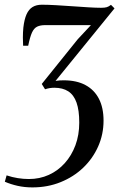

<svg xmlns="http://www.w3.org/2000/svg" viewBox="-52 -545 514 814"><path d="M85.5 249.5Q52.5 249.5 23.2 243Q-6 236.5 -31.5 225.5L-24 198.5Q0 206.5 23.5 210.2Q47 214 70.5 214Q116 214 154.8 196.5Q193.5 179 222.5 146.8Q251.5 114.5 267.8 70.8Q284 27 284 -25Q284 -77.5 272.5 -110Q261 -142.5 237.5 -157.8Q214 -173 178.5 -173Q168.5 -173 159 -171.5Q149.5 -170 139 -166.5L125 -189L277.5 -378.5L333.5 -438.5Q315.5 -438.5 288.8 -438.5Q262 -438.5 233.5 -438.5Q205 -438.5 179.8 -438.5Q154.5 -438.5 139.5 -438.5Q119 -438.5 105.5 -432Q92 -425.5 83.5 -406.8Q75 -388 67.5 -351H46Q45 -365 45 -386Q45 -407 47 -428Q51 -463 60.5 -484.2Q70 -505.5 86 -515.2Q102 -525 125.5 -525Q151.5 -525 185.5 -523Q219.5 -521 255 -518.5Q290.5 -516 322.5 -514Q354.5 -512 376.5 -512Q392 -512 400.5 -514.5Q409 -517 418.5 -524.5L433.5 -509.5L183.5 -202Q192 -203.5 200.8 -204Q209.5 -204.5 218.5 -204.5Q273 -204.5 310.5 -184.2Q348 -164 367.5 -126Q387 -88 387 -33.5Q387 24.5 364.2 75.8Q341.5 127 300.8 166Q260 205 205 227.2Q150 249.5 85.5 249.5Z"/></svg>

Font: Merriweather 120pt
Style: Italic
Weight: 400
Italic angle: -7.8°
Version: Version 2.101